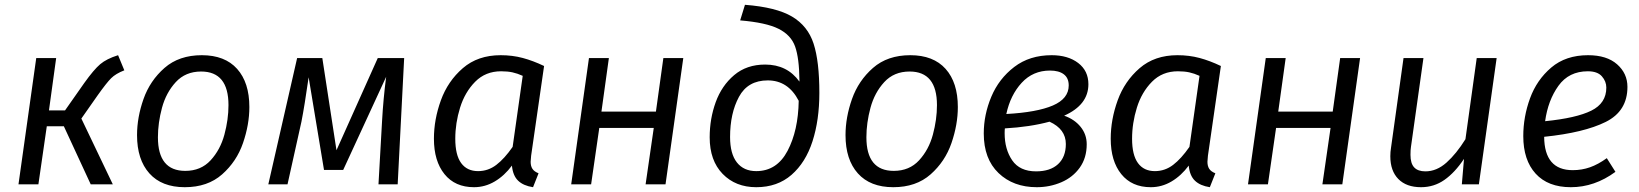

<svg xmlns="http://www.w3.org/2000/svg" viewBox="-20 -768 6829 800"><path d="M498 -475Q462 -461 443 -442Q424 -423 387 -371L319 -274L450 0H358L246 -242H175L140 0H57L131 -526H214L184 -308H251L331 -422Q371 -478 397.5 -500.5Q424 -523 472 -538Z M551 -205Q551 -279 578 -355.5Q605 -432 665.5 -485Q726 -538 821 -538Q917 -538 968 -481Q1019 -424 1019 -322Q1019 -249 992.5 -172Q966 -95 905.5 -41.5Q845 12 750 12Q654 12 602.5 -45.5Q551 -103 551 -205ZM932 -330Q932 -470 818 -470Q753 -470 712.5 -426Q672 -382 655 -319Q638 -256 638 -196Q638 -56 752 -56Q817 -56 857.5 -100Q898 -144 915 -207Q932 -270 932 -330Z M1637 0H1557L1572 -265Q1577 -356 1589 -448L1410 -60H1330L1266 -446Q1249 -327 1236 -261L1178 0H1098L1218 -526H1323L1382 -142L1554 -526H1664Z M2247 -493 2193 -119Q2191 -99 2191 -94Q2191 -76 2198.5 -64.5Q2206 -53 2224 -46L2201 12Q2161 6 2139 -15Q2117 -36 2113 -78Q2082 -36 2041.5 -12Q2001 12 1955 12Q1876 12 1832 -42.5Q1788 -97 1788 -190Q1788 -270 1817 -350Q1846 -430 1908.5 -484Q1971 -538 2066 -538Q2115 -538 2158 -526.5Q2201 -515 2247 -493ZM1877 -190Q1877 -122 1901.5 -88.5Q1926 -55 1972 -55Q2014 -55 2048 -81Q2082 -107 2116 -156L2158 -452Q2136 -462 2115.5 -466.5Q2095 -471 2068 -471Q2003 -471 1960 -427.5Q1917 -384 1897 -319.5Q1877 -255 1877 -190Z M2704 -235H2477L2443 0H2360L2434 -526H2517L2486 -303H2713L2744 -526H2827L2753 0H2670Z M2937 -196Q2937 -273 2962 -342Q2987 -411 3039 -455Q3091 -499 3168 -499Q3260 -499 3311 -428V-434Q3310 -526 3293 -574Q3276 -622 3224 -648Q3172 -674 3064 -683L3084 -748Q3214 -738 3280 -699Q3346 -660 3370 -586Q3394 -512 3394 -381Q3394 -268 3365.5 -179.5Q3337 -91 3278 -39.5Q3219 12 3131 12Q3045 12 2991 -43.5Q2937 -99 2937 -196ZM3308 -348Q3264 -433 3179 -433Q3096 -433 3059 -364.5Q3022 -296 3022 -197Q3022 -127 3050.5 -91Q3079 -55 3131 -55Q3217 -55 3261.5 -139.5Q3306 -224 3308 -348Z M3503 -205Q3503 -279 3530 -355.5Q3557 -432 3617.5 -485Q3678 -538 3773 -538Q3869 -538 3920 -481Q3971 -424 3971 -322Q3971 -249 3944.5 -172Q3918 -95 3857.5 -41.5Q3797 12 3702 12Q3606 12 3554.5 -45.5Q3503 -103 3503 -205ZM3884 -330Q3884 -470 3770 -470Q3705 -470 3664.5 -426Q3624 -382 3607 -319Q3590 -256 3590 -196Q3590 -56 3704 -56Q3769 -56 3809.5 -100Q3850 -144 3867 -207Q3884 -270 3884 -330Z M4515 -417Q4515 -331 4414 -286Q4457 -271 4482.5 -239.5Q4508 -208 4508 -167Q4508 -110 4479 -69.5Q4450 -29 4402 -8.5Q4354 12 4300 12Q4202 12 4140.5 -47Q4079 -106 4079 -212Q4079 -290 4110.5 -365Q4142 -440 4206 -489Q4270 -538 4362 -538Q4430 -538 4472.5 -505.5Q4515 -473 4515 -417ZM4173 -293Q4301 -300 4367 -328.5Q4433 -357 4433 -412Q4433 -443 4412.5 -458.5Q4392 -474 4355 -474Q4284 -474 4237 -423Q4190 -372 4173 -293ZM4167 -233Q4166 -226 4166 -213Q4166 -146 4197.5 -100Q4229 -54 4297 -54Q4356 -54 4388.5 -84Q4421 -114 4421 -168Q4421 -230 4353 -261Q4272 -239 4167 -233Z M5067 -493 5013 -119Q5011 -99 5011 -94Q5011 -76 5018.5 -64.5Q5026 -53 5044 -46L5021 12Q4981 6 4959 -15Q4937 -36 4933 -78Q4902 -36 4861.5 -12Q4821 12 4775 12Q4696 12 4652 -42.5Q4608 -97 4608 -190Q4608 -270 4637 -350Q4666 -430 4728.5 -484Q4791 -538 4886 -538Q4935 -538 4978 -526.5Q5021 -515 5067 -493ZM4697 -190Q4697 -122 4721.5 -88.5Q4746 -55 4792 -55Q4834 -55 4868 -81Q4902 -107 4936 -156L4978 -452Q4956 -462 4935.5 -466.5Q4915 -471 4888 -471Q4823 -471 4780 -427.5Q4737 -384 4717 -319.5Q4697 -255 4697 -190Z M5524 -235H5297L5263 0H5180L5254 -526H5337L5306 -303H5533L5564 -526H5647L5573 0H5490Z M5773 -117Q5773 -135 5776 -153L5828 -526H5911L5859 -156Q5857 -144 5857 -123Q5857 -87 5872.5 -70.5Q5888 -54 5919 -54Q5966 -54 6007 -90.5Q6048 -127 6086 -188L6133 -526H6216L6142 0H6071L6080 -106Q6042 -49 5998.5 -18.5Q5955 12 5901 12Q5840 12 5806.5 -22Q5773 -56 5773 -117Z M6414 -198Q6415 -59 6533 -59Q6571 -59 6605 -71Q6639 -83 6675 -109L6711 -52Q6624 12 6525 12Q6430 12 6378.5 -44.5Q6327 -101 6327 -201Q6327 -281 6355 -358Q6383 -435 6443.5 -486.5Q6504 -538 6597 -538Q6675 -538 6718 -500Q6761 -462 6761 -406Q6761 -305 6670.5 -260Q6580 -215 6414 -198ZM6673 -403Q6673 -429 6654.5 -450Q6636 -471 6596 -471Q6517 -471 6473.5 -410.5Q6430 -350 6418 -263Q6548 -276 6610.5 -307Q6673 -338 6673 -403Z"/></svg>

Font: FiraGO Book
Style: Italic
Weight: 350
Italic angle: -8°
Designer: bBox Type GmbH
Foundry: bBox Type GmbH
Version: Version 1.001